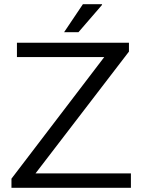

<svg xmlns="http://www.w3.org/2000/svg" viewBox="-20 -888 676 908"><path d="M283.2 -735.8 372.1 -868.2H461.9L462.9 -865.2L351.1 -735.8ZM34.2 0V-43L473.1 -618.2H60.1V-686H589.8V-644L147.9 -67.9H599.1V0Z"/></svg>

Font: Archivo Light
Style: Regular
Weight: 300
Designer: Hector Gatti
Foundry: Omnibus-Type
Version: Version 2.001